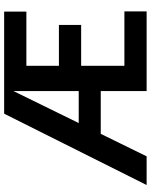

<svg xmlns="http://www.w3.org/2000/svg" viewBox="82 -828 745 950"><g transform="rotate(-90 455.0 -352.5)"><path d="M15 0 368 -705H503L500 -657H479L157 0ZM221 -227V-336H534V-227ZM480 0V-705H873V-595H555L605 -662V-42L555 -110H874V0ZM561 -324V-434H807V-324Z"/></g></svg>

Font: TikTok Sans 24pt SemiBold
Style: Regular
Weight: 600
Version: Version 4.000